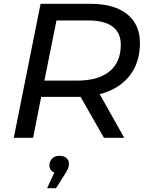

<svg xmlns="http://www.w3.org/2000/svg" viewBox="-20 -720 767 1003"><path d="M501 -228 629 0H523L401 -214H382H195L153 0H52L192 -700H453Q576 -700 643.5 -646.5Q711 -593 711 -495Q711 -392 656 -323Q601 -254 501 -228ZM611 -486Q611 -549 568 -581Q525 -613 444 -613H275L212 -299H385Q493 -299 552 -347Q611 -395 611 -486ZM340 136Q340 149 335.5 160Q331 171 319 190L273 263H226L264 181Q252 177 245 167Q238 157 238 145Q238 123 252 108.5Q266 94 290 94Q314 94 327 105.5Q340 117 340 136Z"/></svg>

Font: Idrija
Style: Italic
Weight: 500
Italic angle: -11.3°
Designer: Julieta Ulanovsky
Foundry: Julieta Ulanovsky
Version: Version 7.200